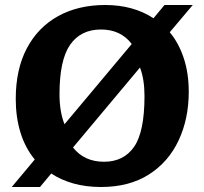

<svg xmlns="http://www.w3.org/2000/svg" viewBox="-20 -734 817 768"><path d="M27 14 119 -96Q81 -142 62 -203.5Q43 -265 43 -338Q43 -457 87.5 -541Q132 -625 212.5 -669.5Q293 -714 401 -714Q513 -714 594 -661L638 -714H751L659 -605Q695 -562 715 -501.5Q735 -441 735 -367Q735 -259 694.5 -172.5Q654 -86 575.5 -36Q497 14 384 14Q324 14 274 0Q224 -14 185 -40L140 14ZM238 -237 507 -558Q463 -616 384 -616Q303 -616 260.5 -555Q218 -494 218 -357Q218 -288 238 -237ZM396 -87Q475 -87 516.5 -147Q558 -207 558 -350Q558 -416 540 -464L272 -144Q317 -87 396 -87Z"/></svg>

Font: Literata 12pt
Style: Bold
Weight: 700
Designer: Latin by Veronika Burian and Jose Scaglione. Greek by Irene Vlachou. Cyrillic by Vera Evstafieva.
Foundry: TypeTogether
Version: Version 3.002